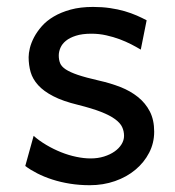

<svg xmlns="http://www.w3.org/2000/svg" viewBox="-20 -528 511 560"><path d="M390.6 -383.3Q378.4 -390.6 362.8 -398.7Q347.2 -406.7 328.9 -413.6Q310.5 -420.4 289.8 -425Q269 -429.7 246.6 -429.7Q219.7 -429.7 201.4 -423.8Q183.1 -418 172.1 -408.9Q161.1 -399.9 156.2 -388.4Q151.4 -377 151.4 -366.2Q151.4 -353.5 155.3 -343.8Q159.2 -334 171.6 -325.7Q184.1 -317.4 207 -309.6Q230 -301.8 268.6 -293Q301.8 -285.6 331.1 -274.2Q360.4 -262.7 382.3 -245.1Q404.3 -227.5 417 -202.9Q429.7 -178.2 429.7 -144Q429.7 -110.8 415 -82.5Q400.4 -54.2 375 -33Q349.6 -11.7 315.4 0.2Q281.2 12.2 241.7 12.2Q211.9 12.2 184.3 7.8Q156.7 3.4 132.6 -4.4Q108.4 -12.2 88.4 -22.5Q68.4 -32.7 53.7 -43.9L78.1 -131.8Q94.7 -117.2 115.5 -105Q136.2 -92.8 158.2 -84Q180.2 -75.2 202.4 -70.6Q224.6 -65.9 244.1 -65.9Q265.6 -65.9 283.4 -71.5Q301.3 -77.1 314.2 -86.2Q327.1 -95.2 334.5 -107.2Q341.8 -119.1 341.8 -131.8Q341.8 -145.5 336.2 -157.5Q330.6 -169.4 315.7 -180.4Q300.8 -191.4 274.7 -201.7Q248.5 -211.9 207.5 -222.2Q163.1 -232.9 135 -247.6Q106.9 -262.2 91.1 -279.8Q75.2 -297.4 69.3 -317.9Q63.5 -338.4 63.5 -361.3Q63.5 -372.6 67.1 -387.7Q70.8 -402.8 79.3 -419.2Q87.9 -435.5 101.8 -451.4Q115.7 -467.3 136.7 -479.7Q157.7 -492.2 186 -500Q214.4 -507.8 251.5 -507.8Q277.8 -507.8 301 -504.4Q324.2 -501 343.5 -495.4Q362.8 -489.7 378.9 -482.7Q395 -475.6 407.7 -468.8Z"/></svg>

Font: Andika Eur
Style: Regular
Weight: 400
Designer: Victor Gaultney, Annie Olsen, Julie Remington, Don Collingsworth, Eric Hays, Becca Hirsbrunner
Foundry: SIL International
Version: Version 5.000